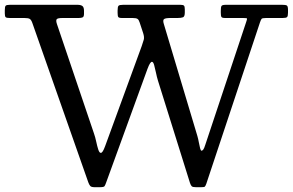

<svg xmlns="http://www.w3.org/2000/svg" viewBox="-20 -770 1220 800"><path d="M418 -161Q412.5 -146 408.2 -139.5Q404 -133 400 -133Q394 -133 389.5 -146.8Q385 -160.5 381 -179.5Q377 -198.5 371.5 -214L217.5 -669Q212.5 -683.5 215.8 -689.2Q219 -695 240.5 -695H307.5Q319 -695 324.5 -697.8Q330 -700.5 330 -712.5V-725Q330 -740 323.2 -745Q316.5 -750 302.5 -750H21.5Q7 -750 3.5 -746Q0 -742 0 -727V-714Q0 -701.5 3.8 -698.2Q7.5 -695 20.5 -695H81.5Q98 -695 104 -691.2Q110 -687.5 114.5 -675L348 -10Q351.5 -0.5 356 4.8Q360.5 10 374.5 10H395.5Q412.5 10 415.5 5.8Q418.5 1.5 422.5 -10L594.5 -483Q600.5 -499 605 -505.8Q609.5 -512.5 613 -512.5Q618.5 -512.5 622.2 -499.2Q626 -486 629.8 -467.5Q633.5 -449 638.5 -433L771.5 -8Q775 2.5 779 6.2Q783 10 796.5 10H817.5Q830.5 10 833.2 7.8Q836 5.5 839.5 -4L1063 -676Q1067 -687.5 1069.8 -691.2Q1072.5 -695 1088.5 -695H1157.5Q1172 -695 1176 -698.8Q1180 -702.5 1180 -717V-729Q1180 -744 1175.2 -747Q1170.5 -750 1155.5 -750H921.5Q906 -750 903 -745.2Q900 -740.5 900 -725V-717Q900 -703.5 902.8 -699.2Q905.5 -695 918.5 -695H992.5Q1008.5 -695 1009.2 -692.8Q1010 -690.5 1006 -679L835.5 -167Q830.5 -151 826.8 -146.5Q823 -142 819.5 -142Q816.5 -142 813.8 -152.2Q811 -162.5 808.5 -176.8Q806 -191 802.5 -203L662.5 -670.5Q657.5 -686.5 664 -690.8Q670.5 -695 690.5 -695H719.5Q735 -695 742.5 -698Q750 -701 750 -718V-731Q750 -743 746.5 -746.5Q743 -750 731.5 -750H493.5Q478 -750 474 -746Q470 -742 470 -726V-717Q470 -703.5 472.8 -699.2Q475.5 -695 488.5 -695H532.5Q547.5 -695 553 -691.2Q558.5 -687.5 562 -676L576.5 -632Q582 -615 579 -604.5Q576 -594 570.5 -578Z"/></svg>

Font: Besley
Style: Regular
Weight: 400
Designer: Owen Earl
Foundry: indestructible type*
Version: Version 4.000